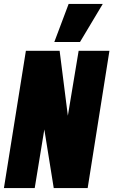

<svg xmlns="http://www.w3.org/2000/svg" viewBox="-37 -959 578 979"><path d="M-17 0 95 -700H267L309 -369L364 -700H521L410 0H237L189 -299L140 0ZM240 -745 313 -939H487L371 -745Z"/></svg>

Font: Georama Condensed Black
Style: Italic
Weight: 900
Width: 3
Italic angle: -9°
Designer: Jean-Baptiste Levee
Foundry: Production Type
Version: Version 1.000